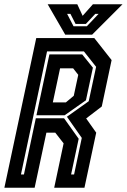

<svg xmlns="http://www.w3.org/2000/svg" viewBox="-40 -878 592 898"><path d="M-19.5 0 129.5 -700H401L482 -597L436 -380L363 -324L410 -257.5L355 0H213.5L257.5 -207.5L218.5 -257.5H177L122 0ZM58 -62H72L127.5 -325H259.5L328 -229L292.5 -62H306.5L342.5 -233L273 -332L375 -404.5L409.5 -565.5L352.5 -637.5H180ZM130.5 -339 191 -623.5H344.5L394.5 -561.5L362 -409L262.5 -339ZM207 -399H268L305 -430L326 -528L302 -558.5H241ZM265 -716 183 -858H321.5L346.5 -804L394.5 -858H533L391 -716ZM304 -755H366L421 -813H405.5L361.5 -766H313.5L289.5 -813H274Z"/></svg>

Font: Tourney Condensed Regular
Style: Bold Italic
Weight: 700
Width: 3
Italic angle: -12°
Designer: Tyler Finck
Foundry: Etcetera Type Co
Version: Version 1.010; ttfautohint (v1.8.3)